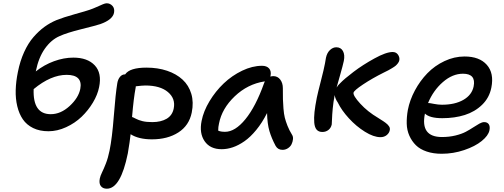

<svg xmlns="http://www.w3.org/2000/svg" viewBox="-20 -854 3072 1170"><path d="M274.9 -54.2Q221.7 -54.2 181.9 -73.7Q142.1 -93.3 119.1 -127Q96.2 -160.6 85.2 -206.8Q74.2 -252.9 75.7 -305.2Q77.1 -357.4 88.9 -415Q102.1 -481.9 127 -536.6Q151.9 -591.3 184.3 -628.4Q216.8 -665.5 250.7 -690.2Q284.7 -714.8 323.2 -731Q365.2 -748 435.5 -767.6Q505.9 -787.1 524.9 -793.9Q545.4 -800.8 568.8 -811.3Q592.3 -821.8 606.7 -827.9Q621.1 -834 629.9 -834Q650.9 -834 665.3 -818.1Q679.7 -802.2 674.8 -775.9Q666 -733.4 590.8 -707Q566.4 -698.7 476.1 -676.3Q385.7 -653.8 342.8 -633.8Q292 -611.8 253.7 -557.9Q215.3 -503.9 198.2 -419.9V-418.9Q249 -459 309.1 -481Q369.1 -502.9 426.8 -502.9Q513.2 -502.9 557.4 -455.8Q601.6 -408.7 584 -323.2Q574.7 -276.4 546.1 -228.8Q517.6 -181.2 477.1 -142.3Q436.5 -103.5 382.8 -78.9Q329.1 -54.2 274.9 -54.2ZM386.2 -397.9Q290 -397.9 185.1 -311Q179.2 -158.2 289.1 -158.2Q350.1 -158.2 404.1 -207.8Q458 -257.3 469.2 -312Q477.5 -354 456.8 -376Q436 -397.9 386.2 -397.9Z M905.8 -4.9Q824.7 -4.9 775.9 -36.1Q771.5 6.8 758.8 81.1Q715.3 295.9 630.9 295.9Q607.4 295.9 595 280.5Q582.5 265.1 587.9 234.9Q591.3 217.8 601.8 196.5Q612.3 175.3 625.2 142.3Q638.2 109.4 647.5 64Q663.1 -11.2 673.6 -147Q684.1 -282.7 694.8 -347.2Q698.7 -370.6 711.2 -385.7Q723.6 -400.9 742.7 -400.9Q770.5 -441.9 872.6 -441.9Q941.4 -441.9 998 -422.9Q1054.7 -403.8 1092.5 -368.9Q1130.4 -334 1145.8 -282.2Q1161.1 -230.5 1148.4 -168Q1132.3 -88.9 1066.9 -46.9Q1001.5 -4.9 905.8 -4.9ZM806.6 -319.8Q794.4 -256.3 784.7 -141.1Q790.5 -139.6 807.6 -130.6Q824.7 -121.6 848.6 -115.7Q872.6 -109.9 907.7 -109.9Q960.9 -109.9 995.6 -130.4Q1030.3 -150.9 1038.6 -192.9Q1050.8 -252.9 1003.4 -293Q956.1 -333 865.7 -333Q848.1 -333 807.6 -328.1Q807.6 -326.7 807.1 -324Q806.6 -321.3 806.6 -319.8Z M1330.6 55.2Q1260.3 55.2 1226.8 6.3Q1193.4 -42.5 1208.5 -117.2Q1220.2 -176.8 1256.8 -237.5Q1293.5 -298.3 1343.3 -345.7Q1393.1 -393.1 1455.3 -423.1Q1517.6 -453.1 1576.7 -453.1Q1605.5 -453.1 1619.9 -436.8Q1634.3 -420.4 1628.4 -391.1Q1628.4 -390.1 1627.9 -388.9Q1627.4 -387.7 1627.4 -387.2Q1636.2 -390.1 1645.5 -390.1Q1671.9 -390.1 1687.7 -369.1Q1703.6 -348.1 1703.6 -316.9Q1703.6 -271.5 1704.1 -249.5Q1704.6 -227.5 1707.3 -193.1Q1710 -158.7 1715.6 -136.7Q1721.2 -114.7 1731.9 -87.4Q1742.7 -60.1 1758.8 -34.2Q1767.1 -22 1765.4 -5.9Q1763.7 10.3 1756.8 24.7Q1750 39.1 1734.9 49.1Q1719.7 59.1 1701.7 59.1Q1673.3 59.1 1659.7 35.2Q1634.8 -11.2 1621.8 -55.4Q1608.9 -99.6 1607.4 -165Q1577.6 -106 1541.7 -62.3Q1505.9 -18.6 1469.7 6.6Q1433.6 31.7 1398.9 43.5Q1364.3 55.2 1330.6 55.2ZM1314.5 -101.1Q1309.6 -81.1 1309.6 -58.1Q1323.7 -50.8 1351.6 -50.8Q1412.6 -50.8 1475.3 -127.4Q1538.1 -204.1 1588.9 -346.2Q1589.8 -350.1 1593.8 -357.9H1591.8Q1488.8 -341.8 1410.4 -267.1Q1332 -192.4 1314.5 -101.1Z M1944.3 -49.8Q1921.9 -49.8 1909.7 -63.7Q1897.5 -77.6 1895 -106.4Q1892.6 -135.3 1896.5 -171.4Q1900.4 -207.5 1910.6 -258.8Q1917 -289.6 1935.5 -361.3Q1954.1 -433.1 1960.4 -467.8Q1965.3 -496.1 1966.3 -502Q1972.7 -532.2 1990.7 -549.1Q2008.8 -565.9 2029.3 -565.9Q2057.1 -565.9 2069.8 -543Q2082.5 -520 2075.2 -482.9Q2069.8 -457 2051.8 -393.8Q2033.7 -330.6 2031.2 -320.8Q2040.5 -335.9 2053.2 -347.2Q2077.6 -373 2134.3 -416Q2190.9 -459 2262 -498Q2333 -537.1 2372.6 -537.1Q2393.6 -537.1 2404.8 -521.5Q2416 -505.9 2413.6 -487.8Q2412.1 -478.5 2405.3 -469.2Q2398.4 -460 2391.4 -453.9Q2384.3 -447.8 2369.1 -438.7Q2354 -429.7 2346.2 -425.5Q2338.4 -421.4 2319.3 -412.1Q2248 -376.5 2192.6 -339.6Q2137.2 -302.7 2134.3 -289.1Q2130.9 -271 2175.5 -222.2Q2220.2 -173.3 2283.2 -136.2Q2287.6 -133.3 2298.8 -126.2Q2310.1 -119.1 2314.9 -116Q2319.8 -112.8 2328.6 -106.4Q2337.4 -100.1 2341.1 -95.9Q2344.7 -91.8 2349.4 -85.9Q2354 -80.1 2355.2 -74.2Q2356.4 -68.4 2355.5 -62Q2352.5 -43.9 2336.9 -31Q2321.3 -18.1 2298.3 -18.1Q2256.8 -18.1 2203.6 -51.3Q2150.4 -84.5 2106 -133.1Q2061.5 -181.6 2038.6 -229Q2022.5 -252 2019.5 -274.9Q2011.2 -231.9 2007.6 -192.9Q2003.9 -153.8 2003.2 -128.2Q2002.4 -102.5 2001.5 -95.2Q1996.6 -73.7 1981 -61.8Q1965.3 -49.8 1944.3 -49.8Z M2671.4 83Q2620.1 83 2579.8 69.3Q2539.6 55.7 2514.6 31.2Q2489.7 6.8 2474.6 -26.9Q2459.5 -60.5 2458.5 -100.3Q2457.5 -140.1 2465.3 -184.1Q2477.1 -244.6 2508.3 -303Q2539.6 -361.3 2584.2 -407.5Q2628.9 -453.6 2688.5 -481.7Q2748 -509.8 2811 -509.8Q2901.4 -509.8 2946.5 -459Q2991.7 -408.2 2974.1 -319.8Q2961.9 -258.3 2918 -215.6Q2874 -172.9 2812.3 -153.3Q2750.5 -133.8 2675.3 -133.8Q2597.7 -133.8 2569.3 -162.1V-161.1Q2540.5 -19 2673.3 -19Q2717.3 -19 2755.4 -28.3Q2793.5 -37.6 2818.6 -51Q2843.8 -64.5 2864 -77.9Q2884.3 -91.3 2901.1 -100.6Q2918 -109.9 2930.2 -109.9Q2950.2 -109.9 2958.7 -96.4Q2967.3 -83 2962.4 -59.1Q2955.6 -27.3 2915.3 5.4Q2875 38.1 2808.6 60.5Q2742.2 83 2671.4 83ZM2592.3 -226.1Q2598.6 -226.1 2624.5 -220.9Q2650.4 -215.8 2673.3 -215.8Q2752.4 -215.8 2804 -245.6Q2855.5 -275.4 2866.2 -327.1Q2881.8 -404.8 2801.3 -404.8Q2737.3 -404.8 2678.7 -353.8Q2620.1 -302.7 2588.4 -226.1Z"/></svg>

Font: Shantell Sans Irregular Bouncy
Style: Italic
Weight: 500
Italic angle: -11.31°
Designer: Stephen Nixon, Anya Danilova, Shantell Martin
Foundry: Arrow Type
Version: Version 1.006;[9816181b4]